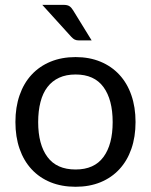

<svg xmlns="http://www.w3.org/2000/svg" viewBox="-20 -744 607 772"><path d="M284 -514.5C246.7 -514.5 213.1 -508.3 183.2 -496C153.4 -483.7 128 -466.2 107 -443.5C86 -420.8 69.9 -393.4 58.8 -361.2C47.6 -329.1 42 -293.2 42 -253.5C42 -213.5 47.6 -177.5 58.8 -145.5C69.9 -113.5 86 -86.2 107 -63.5C128 -40.8 153.4 -23.4 183.2 -11.2C213.1 0.9 246.7 7 284 7C321 7 354.3 0.9 384 -11.2C413.7 -23.4 439 -40.8 460 -63.5C481 -86.2 497.1 -113.5 508.2 -145.5C519.4 -177.5 525 -213.5 525 -253.5C525 -293.2 519.4 -329.1 508.2 -361.2C497.1 -393.4 481 -420.8 460 -443.5C439 -466.2 413.7 -483.7 384 -496C354.3 -508.3 321 -514.5 284 -514.5ZM284 -62.5C233.3 -62.5 195.6 -79.2 170.8 -112.8C145.9 -146.2 133.5 -193 133.5 -253C133.5 -283 136.6 -309.9 142.8 -333.8C148.9 -357.6 158.2 -377.7 170.8 -394C183.2 -410.3 198.9 -422.8 217.8 -431.5C236.6 -440.2 258.7 -444.5 284 -444.5C334 -444.5 371.3 -427.7 396 -394C420.7 -360.3 433 -313.3 433 -253C433 -193 420.7 -146.2 396 -112.8C371.3 -79.2 334 -62.5 284 -62.5ZM234.5 -724.5H150L267 -595.5C271.7 -590.5 276.2 -586.9 280.5 -584.8C284.8 -582.6 290.5 -581.5 297.5 -581.5H348.5L274 -702.5C269.3 -710.2 264.3 -715.8 259 -719.2C253.7 -722.8 245.5 -724.5 234.5 -724.5Z"/></svg>

Font: LatoLatin
Style: Regular
Weight: 400
Designer: Lukasz Dziedzic with Adam Twardoch and Botio Nikoltchev
Foundry: tyPoland Lukasz Dziedzic
Version: Version 2.015; 2015-08-06; http://www.latofonts.com/